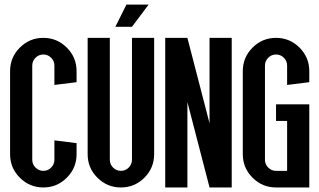

<svg xmlns="http://www.w3.org/2000/svg" viewBox="-20 -826 1407 846"><path d="M170.9 -73.2Q190.9 -73.2 205.3 -87.6Q219.7 -102.1 219.7 -122.1V-207.5L317.4 -195.3V-146.5Q317.4 -85.9 274.4 -43Q231.4 0 170.9 0Q110.4 0 67.4 -43Q24.4 -85.9 24.4 -146.5V-512.7Q24.4 -573.2 67.4 -616.2Q110.4 -659.2 170.9 -659.2Q231.4 -659.2 274.4 -616.2Q317.4 -573.2 317.4 -512.7V-463.9L219.7 -451.7V-537.1Q219.7 -557.1 205.3 -571.5Q190.9 -585.9 170.9 -585.9Q150.9 -585.9 136.5 -571.5Q122.1 -557.1 122.1 -537.1V-122.1Q122.1 -102.1 136.5 -87.6Q150.9 -73.2 170.9 -73.2Z M463.9 -122.1Q463.9 -102.1 478.3 -87.6Q492.7 -73.2 512.7 -73.2Q532.7 -73.2 547.1 -87.6Q561.5 -102.1 561.5 -122.1V-659.2H659.2V-146.5Q659.2 -85.9 616.2 -43Q573.2 0 512.7 0Q452.1 0 409.2 -43Q366.2 -85.9 366.2 -146.5V-659.2H463.9ZM537.1 -805.7H634.8L561.5 -708H488.3Z M903.3 -282.7V-659.2H1001V0H903.3L805.7 -376.5V0H708V-659.2H805.7Z M1147.5 -122.1Q1147.5 -102.1 1161.9 -87.6Q1176.3 -73.2 1196.3 -73.2H1245.1V-293H1196.3V-366.2H1342.8V0H1196.3Q1135.7 0 1092.8 -43Q1049.8 -85.9 1049.8 -146.5V-512.7Q1049.8 -573.2 1092.8 -616.2Q1135.7 -659.2 1196.3 -659.2Q1256.8 -659.2 1299.8 -616.2Q1342.8 -573.2 1342.8 -512.7V-463.9L1245.1 -451.7V-537.1Q1245.1 -557.1 1230.7 -571.5Q1216.3 -585.9 1196.3 -585.9Q1176.3 -585.9 1161.9 -571.5Q1147.5 -557.1 1147.5 -537.1Z"/></svg>

Font: Alegre Sans
Style: Regular
Weight: 400
Width: 3
Designer: GrandChaos9000
Version: Version 1.2.6 - August 1, 2014